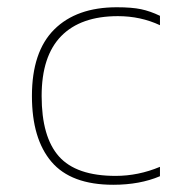

<svg xmlns="http://www.w3.org/2000/svg" viewBox="-20 -504 504 534"><path d="M424.9 -13.9V-40Q364.7 -14.8 301.7 -14.8Q192 -14.8 143.9 -69Q95.8 -123.2 95.8 -237Q95.8 -348 150.2 -403.6Q204.6 -459.1 308 -459.1Q371 -459.1 424.9 -433.9V-460Q397.9 -473 372.3 -478.4Q346.7 -483.8 304.9 -483.8Q192.9 -483.8 130.8 -422Q68.8 -360.2 68.8 -237Q68.8 -117.8 123.2 -54Q177.6 9.9 295 9.9Q368.7 9.9 424.9 -13.9Z"/></svg>

Font: Arad-VF Thin Dots1
Style: Regular
Weight: 100
Designer: Mohammad Darvishi
Version: Version 1.000;August 30, 2024;FontCreator 15.0.0.2992 64-bit